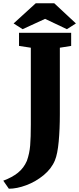

<svg xmlns="http://www.w3.org/2000/svg" viewBox="-75 -958 483 1171"><path d="M388 -815 333 -780 200 -843 63 -780 8 -815 143 -938H256ZM359 -678 290 -667V-261Q290 -170 283 -94.5Q276 -19 260 20Q239 71 191 110.5Q143 150 85.5 171.5Q28 193 -21 193L-55 144Q-1 124 34.5 95.5Q70 67 89 23Q105 -22 109 -71Q113 -120 113 -198V-667L41 -678V-758H359Z"/></svg>

Font: Martel Heavy
Style: Regular
Weight: 900
Designer: Dan Reynolds
Foundry: Dan Reynolds
Version: Version 1.001; ttfautohint (v1.1) -l 5 -r 5 -G 72 -x 0 -D la